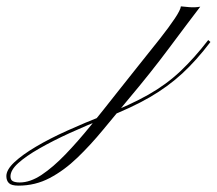

<svg xmlns="http://www.w3.org/2000/svg" viewBox="-499 -282 682 604"><path d="M70 -262Q78 -261 96.5 -259.5Q115 -258 131 -261Q92 -210 33.5 -131.5Q-25 -53 -95 30Q-135 78 -174.5 126Q-214 174 -255.5 214Q-297 254 -342.5 278Q-388 302 -441 302Q-463 302 -471 294Q-479 286 -479 272Q-479 252 -454 228.5Q-429 205 -386 179.5Q-343 154 -287.5 129Q-232 104 -171 80Q-89 48 -32.5 16Q24 -16 68 -57.5Q112 -99 156 -156L163 -150Q119 -92 74 -50.5Q29 -9 -28 24Q-85 57 -167 89Q-226 112 -279.5 136.5Q-333 161 -375 185Q-417 209 -441.5 231Q-466 253 -466 273Q-466 284 -458.5 288Q-451 292 -437 292Q-404 292 -368 268Q-332 244 -293 203.5Q-254 163 -213.5 113Q-173 63 -133 12Q-97 -34 -61.5 -78Q-26 -122 3.5 -159.5Q33 -197 51 -224Q69 -251 70 -262Z"/></svg>

Font: Kapakana
Style: Regular
Weight: 400
Designer: Kousuke Nagai
Version: Version 1.002